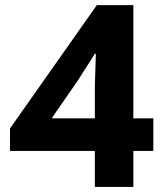

<svg xmlns="http://www.w3.org/2000/svg" viewBox="-20 -740 664 760"><path d="M355.5 -142.6H19.5V-231.4L363.3 -719.7H507.8V-271.5H586.9V-142.6H507.8V0H355.5ZM355.5 -271.5V-399.4L359.4 -527.3H355.5L289.1 -422.9L186.5 -274.4V-271.5Z"/></svg>

Font: Reddit Sans Strawberry ExBold
Style: Regular
Weight: 800
Designer: Stephen Hutchings
Foundry: Reddit
Version: Version 1.013